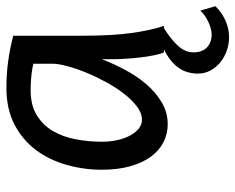

<svg xmlns="http://www.w3.org/2000/svg" viewBox="-90 -458 758 619"><g transform="rotate(-90 289.5 -149.0)"><path d="M393.1 -420.9Q387.2 -422.4 379.9 -423.8Q372.6 -425.3 362.5 -426.5Q352.5 -427.7 339.1 -428.7Q325.7 -429.7 307.6 -429.7Q259.8 -429.7 227.8 -410.4Q195.8 -391.1 176.8 -359.1Q157.7 -327.1 149.7 -285.6Q141.6 -244.1 141.6 -200.2Q141.6 -171.9 147.2 -148.2Q152.8 -124.5 162.6 -107.2Q172.4 -89.8 185.1 -80.3Q197.8 -70.8 212.4 -70.8Q233.9 -70.8 255.6 -87.4Q277.3 -104 297.4 -130.1Q317.4 -156.2 335 -188.7Q352.5 -221.2 365.5 -253.2Q378.4 -285.2 385.7 -313.5Q393.1 -341.8 393.1 -358.9ZM429.7 0Q424.3 -11.7 420.2 -32.2Q416 -52.7 413.3 -75.9Q410.6 -99.1 409.2 -122.1Q407.7 -145 407.7 -161.1V-200.2Q393.1 -162.1 372.8 -124.3Q352.5 -86.4 326.4 -56.2Q300.3 -25.9 268.1 -6.8Q235.8 12.2 197.8 12.2Q167 12.2 140.1 -1.5Q113.3 -15.1 93.5 -42Q73.7 -68.8 62.5 -108.6Q51.3 -148.4 51.3 -200.2Q51.3 -258.3 66.9 -313.7Q82.5 -369.1 114.7 -412.4Q147 -455.6 196.8 -481.7Q246.6 -507.8 314.9 -507.8Q362.3 -507.8 404.3 -501.7Q446.3 -495.6 483.4 -485.8V-258.8Q483.4 -166.5 492.2 -103.8Q501 -41 515.1 0ZM507.8 0Q469.7 23.9 449.7 46.6Q429.7 69.3 429.7 95.2Q429.7 123 445.3 138.4Q460.9 153.8 488.3 153.8Q496.1 153.8 506.3 151.1Q516.6 148.4 527.1 143.6Q537.6 138.7 547.4 132.1Q557.1 125.5 564 117.2L578.6 166Q557.1 187.5 531.5 198.7Q505.9 210 478.5 210Q456.1 210 435.1 202.6Q414.1 195.3 397.7 181.9Q381.3 168.5 371.3 150.1Q361.3 131.8 361.3 109.9Q361.3 71.8 381.3 45.2Q401.4 18.6 439.5 0Z"/></g></svg>

Font: Andika FrenchTight
Style: Regular
Weight: 400
Designer: Victor Gaultney, Annie Olsen, Julie Remington, Don Collingsworth, Eric Hays, Becca Hirsbrunner
Foundry: SIL International
Version: Version 5.000 ; Dig1 Dig4Opn Dig7 LnSpcTght